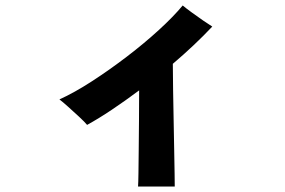

<svg xmlns="http://www.w3.org/2000/svg" viewBox="-20 -608 1040 701"><path d="M484 73Q485 61 485.5 24Q486 -13 486.5 -64Q487 -115 487.5 -171Q488 -227 488 -278Q437 -240 388.5 -207.5Q340 -175 298 -152Q289 -163 269 -181.5Q249 -200 229 -218Q209 -236 197 -245Q252 -270 316 -311.5Q380 -353 443.5 -401.5Q507 -450 560.5 -499Q614 -548 647 -588Q659 -578 679.5 -563Q700 -548 721 -533.5Q742 -519 755 -511Q724 -478 687.5 -443.5Q651 -409 611 -375Q611 -333 612 -278.5Q613 -224 614 -167Q615 -110 616 -59.5Q617 -9 617.5 26.5Q618 62 618 73Z"/></svg>

Font: Zen Kaku Gothic Antique Black
Style: Regular
Weight: 900
Designer: Yoshimichi Ohira
Foundry: Positype
Version: Version 1.001